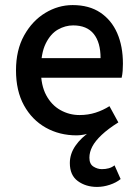

<svg xmlns="http://www.w3.org/2000/svg" viewBox="-20 -521 541 756"><path d="M362 215Q318 215 286.5 192Q255 169 255 121Q255 85 277 53Q299 21 338 -5L340 0Q327 6 311 9Q295 12 282 12Q214 12 160 -18.5Q106 -49 74.5 -106Q43 -163 43 -244Q43 -324 75 -381.5Q107 -439 158 -470Q209 -501 266 -501Q331 -501 375 -471.5Q419 -442 441.5 -390.5Q464 -339 464 -270Q464 -256 463 -242Q462 -228 459 -215H115V-292H376Q376 -354 349 -387.5Q322 -421 268 -421Q237 -421 208 -404.5Q179 -388 160 -349.5Q141 -311 141 -245Q141 -185 162 -146Q183 -107 218 -87.5Q253 -68 293 -68Q327 -68 356.5 -77.5Q386 -87 411 -103L446 -39Q406 -14 380.5 10Q355 34 343.5 56Q332 78 332 100Q332 125 348 135Q364 145 381 145Q396 145 408.5 141.5Q421 138 431 130L455 184Q438 198 412.5 206.5Q387 215 362 215Z"/></svg>

Font: Source Sans 3 Medium
Style: Regular
Weight: 500
Designer: Paul D. Hunt
Foundry: Adobe
Version: Version 3.052;hotconv 1.1.0;makeotfexe 2.6.0